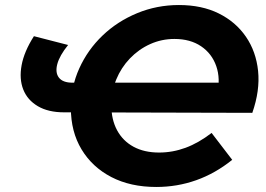

<svg xmlns="http://www.w3.org/2000/svg" viewBox="-20 -732 1059 764"><path d="M602 12Q499 12 423 -27.5Q347 -67 304.5 -137.5Q262 -208 262 -302Q262 -386 295.5 -460Q329 -534 388 -590.5Q447 -647 525.5 -679.5Q604 -712 692 -712Q783 -712 850.5 -678.5Q918 -645 958.5 -586Q999 -527 1007 -449.5Q1015 -372 984 -283L235 -285Q172 -285 130.5 -309.5Q89 -334 72.5 -376Q56 -418 66 -472.5Q76 -527 115 -588L251 -553Q217 -511 208 -477Q199 -443 214.5 -423Q230 -403 268 -403H889L844 -356Q858 -419 840.5 -469Q823 -519 780 -548Q737 -577 674 -577Q623 -577 577.5 -556.5Q532 -536 497 -499.5Q462 -463 442.5 -415.5Q423 -368 423 -314Q423 -256 446 -213.5Q469 -171 511.5 -148Q554 -125 613 -125Q667 -125 718.5 -144Q770 -163 822 -203L904 -96Q837 -42 761 -15Q685 12 602 12Z"/></svg>

Font: MOST Montserrat
Style: Bold Italic
Weight: 700
Italic angle: -11.3°
Designer: Julieta Ulanovsky
Foundry: Julieta Ulanovsky
Version: Version 8.000;March 11, 2024;FontCreator 15.0.0.2926 64-bit